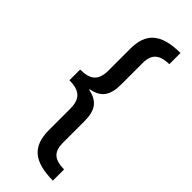

<svg xmlns="http://www.w3.org/2000/svg" viewBox="-286 -746 936 936"><g transform="rotate(45 181.5 -278.0)"><path d="M325 162V85C256 84 229 58 229 -3V-152C229 -222 206 -263 137 -276V-280C204 -292 229 -331 229 -405V-553C229 -618 262 -639 325 -641V-718C188 -717 137 -665 137 -558V-410C137 -339 105 -315 36 -315V-241C111 -241 137 -209 137 -146V1C137 114 194 161 325 162Z"/></g></svg>

Font: Noto Sans Myanmar UI ExtraCondensed Medium
Style: Regular
Weight: 500
Width: 2
Designer: Monotype Design Team
Foundry: Monotype Imaging Inc.
Version: Version 2.103